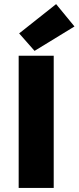

<svg xmlns="http://www.w3.org/2000/svg" viewBox="-20 -924 386 944"><path d="M71.8 0V-649.9H244.1V0ZM74.2 -759.8 255.9 -903.8 346.2 -793.9 149.9 -673.8Z"/></svg>

Font: Source Sans Pro Black
Style: Regular
Weight: 900
Designer: Paul D. Hunt
Foundry: Adobe Systems Incorporated
Version: Version 2.020;PS 2.0;hotconv 1.0.86;makeotf.lib2.5.63406